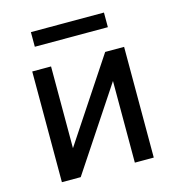

<svg xmlns="http://www.w3.org/2000/svg" viewBox="-106 -795 811 885"><g transform="rotate(-15 300.0 -352.5)"><path d="M428.7 -528.3 170.4 -138.2V-528.3H80.6V0H170.4L428.7 -389.6V0H519V-528.3ZM470.2 -635.3V-705.1H121.6V-635.3Z"/></g></svg>

Font: Roboto Mono
Style: Regular
Weight: 400
Monospace: yes
Designer: Google
Version: Version 3.000